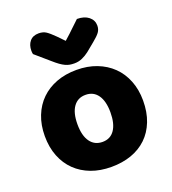

<svg xmlns="http://www.w3.org/2000/svg" viewBox="-137 -843 860 962"><g transform="rotate(-20 293.0 -362.0)"><path d="M555 -243Q555 -181 536 -132.5Q517 -84 482.5 -51Q448 -18 400 -1Q352 16 293 16Q234 16 186 -2Q138 -20 103.5 -53.5Q69 -87 50 -135Q31 -183 31 -243Q31 -302 50 -350Q69 -398 103.5 -431.5Q138 -465 186 -483Q234 -501 293 -501Q352 -501 400 -482.5Q448 -464 482.5 -430.5Q517 -397 536 -349Q555 -301 555 -243ZM205 -243Q205 -182 228.5 -149.5Q252 -117 294 -117Q336 -117 358.5 -150Q381 -183 381 -243Q381 -303 358 -335.5Q335 -368 293 -368Q251 -368 228 -335.5Q205 -303 205 -243ZM293 -656Q326 -685 345 -704Q364 -723 383 -740Q422 -740 445 -721.5Q468 -703 468 -674Q468 -654 457 -639Q446 -624 420 -603L375 -566Q357 -552 337.5 -543.5Q318 -535 296 -535Q282 -535 271 -537Q260 -539 248 -544.5Q236 -550 222 -560Q208 -570 190 -586L116 -650Q115 -655 114.5 -659Q114 -663 114 -668Q114 -699 130.5 -718.5Q147 -738 178 -738Q201 -738 217 -727.5Q233 -717 259 -691Z"/></g></svg>

Font: Baloo Bhaina
Style: Regular
Weight: 400
Designer: Manish Minz, Shuchita Grover and Ek Type
Foundry: Ek Type
Version: Version 1.443;PS 1.000;hotconv 16.6.51;makeotf.lib2.5.65220;